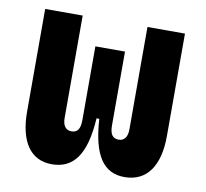

<svg xmlns="http://www.w3.org/2000/svg" viewBox="-64 -588 715 667"><g transform="rotate(10 293.0 -254.5)"><path d="M416 9.8C494.1 9.8 536.6 -50.3 536.6 -156.2V-517.6H404.3V-156.2C404.3 -129.9 393.6 -114.7 373.5 -114.7C353 -114.7 342.3 -127 342.3 -159.7V-419.9H237.8V-159.7C237.8 -127 227.1 -114.7 207 -114.7C186.5 -114.7 175.8 -129.9 175.8 -156.2V-517.6H43.5V-156.2C43.5 -50.3 84 9.8 159.2 9.8C235.8 9.8 277.3 -45.4 285.2 -174.3H294.9C302.7 -45.4 342.3 9.8 416 9.8Z"/></g></svg>

Font: Cascadia Mono NF
Style: Bold
Weight: 700
Monospace: yes
Designer: Aaron Bell
Foundry: Saja Typeworks
Version: Version 2404.023